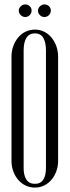

<svg xmlns="http://www.w3.org/2000/svg" viewBox="-20 -841 316 869"><path d="M32 -584Q32 -610 40 -632Q48 -654 62 -671Q76 -688 95.5 -697.5Q115 -707 138 -707Q161 -707 180 -697.5Q199 -688 213 -671Q227 -654 235 -632Q243 -610 243 -584V-113Q243 -88 235 -66Q227 -44 213 -27.5Q199 -11 180 -1.5Q161 8 138 8Q115 8 95.5 -1.5Q76 -11 62 -27.5Q48 -44 40 -66Q32 -88 32 -113ZM87 -80Q87 -47 99.5 -28Q112 -9 138 -9Q164 -9 176 -28Q188 -47 188 -80V-613Q188 -649 176 -669.5Q164 -690 138 -690Q112 -690 99.5 -669.5Q87 -649 87 -613ZM65 -793Q65 -804 74 -812.5Q83 -821 94 -821Q106 -821 114.5 -813Q123 -805 123 -793Q123 -781 114.5 -772.5Q106 -764 94 -764Q83 -764 74 -772.5Q65 -781 65 -793ZM152 -793Q152 -804 161 -812.5Q170 -821 181 -821Q193 -821 201.5 -813Q210 -805 210 -793Q210 -781 201.5 -772.5Q193 -764 181 -764Q169 -764 160.5 -772.5Q152 -781 152 -793Z"/></svg>

Font: Moniqa Cond Heading
Style: Regular
Weight: 400
Width: 3
Designer: Rajesh Rajput
Foundry: Rajesh Rajput
Version: Version 1.000